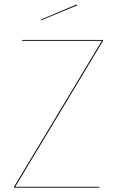

<svg xmlns="http://www.w3.org/2000/svg" viewBox="-20 -864 545 884"><path d="M334.2 -843.9 167.4 -773.6 168.9 -770.3 336.2 -839.8ZM454.5 -680.1H81.7V-676.2H449.1L44.6 -3.9V0H437.6L437.8 -4H50.1L454.5 -676.4Z"/></svg>

Font: Fira Sans Four
Style: Regular
Weight: 100
Designer: Carrois Corporate & Edenspiekermann AG
Foundry: Carrois Corporate GbR & Edenspiekermann AG
Version: Version 4.203;PS 004.203;hotconv 1.0.88;makeotf.lib2.5.64775